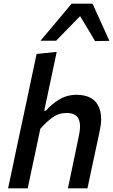

<svg xmlns="http://www.w3.org/2000/svg" viewBox="-20 -1026 616 1046"><path d="M24 0Q35.5 -54.5 46.5 -105.5Q57 -156.5 70 -217.5L129 -493.5Q142 -555.5 154.5 -614.8Q167 -674 179.5 -732L289 -743.5Q264 -627 236 -493.5L221 -423H230.5Q255.5 -454 299.2 -481.8Q343 -509.5 397 -509.5Q478.5 -509.5 511 -457.5Q531 -425 531 -377.5Q531 -349.5 524 -316.5Q519.5 -295.5 514.5 -271.5Q509 -247 503 -218Q489.5 -156 478.8 -105.2Q468 -54.5 456.5 0H350Q361.5 -55 372 -105Q382.5 -155 394.5 -212.5L410.5 -290Q416 -315.5 416 -336Q416 -361 408 -378.5Q393 -410.5 342 -410.5Q299.5 -410.5 265.2 -385.5Q231 -360.5 199.5 -324L176 -212Q163.5 -155 153 -104.8Q142.5 -54.5 131 0ZM498 -802Q478 -836 457.5 -870Q437 -904 416.5 -938Q383.5 -904 351 -871Q318 -837.5 285.5 -804H200.5Q243.5 -855 285.5 -905Q327.5 -955 370 -1006H484Q507 -955.5 530 -905Q553 -854 576 -803.5Z"/></svg>

Font: Heraclito Medium
Style: Italic
Weight: 500
Italic angle: -12°
Designer: Kostas Bartsokas (font) & Cristiano Sobral (main changes)
Foundry: Kostas Bartsokas (font) & Cristiano Sobral (main changes)
Version: Version 1.00;July 8, 2020;FontCreator 13.0.0.2655 64-bit